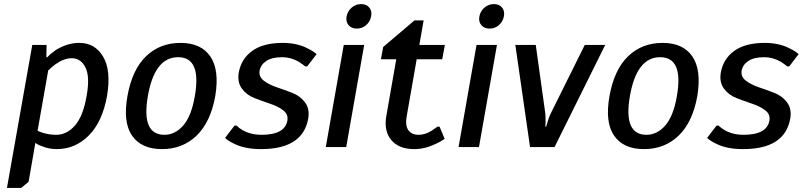

<svg xmlns="http://www.w3.org/2000/svg" viewBox="-20 -720 3930 940"><path d="M14 200 138 -500H208L207 -440H212Q226 -456 253 -475Q309 -510 369 -510Q445 -510 485 -442.5Q525 -375 504 -250Q481 -123 414.5 -56.5Q348 10 258 10Q219 10 183 -5Q166 -11 153 -20L120 170L84 200ZM255 -60Q307 -60 347 -105.5Q387 -151 404 -250Q421 -344 398.5 -389.5Q376 -435 331 -435Q293 -435 251 -405Q231 -390 216 -375L164 -80Q171 -76 189 -70Q221 -60 255 -60Z M604 -250Q627 -379 695 -444.5Q763 -510 864 -510Q964 -510 1009.5 -444Q1055 -378 1034 -250Q1011 -122 942.5 -56Q874 10 773 10Q672 10 626.5 -56Q581 -122 604 -250ZM785 -60Q837 -60 877 -105.5Q917 -151 934 -250Q967 -440 852 -440Q737 -440 704 -250Q671 -60 785 -60Z M1258 10Q1177 10 1125 -17Q1097 -30 1082 -45L1128 -105H1138Q1150 -93 1169 -82Q1209 -60 1260 -60Q1375 -60 1387 -130Q1392 -160 1367 -179.5Q1342 -199 1303 -212Q1264 -225 1225.5 -240Q1187 -255 1164 -286.5Q1141 -318 1149 -365Q1161 -432 1215 -471Q1269 -510 1364 -510Q1436 -510 1488 -482Q1513 -470 1530 -455L1484 -395H1474Q1462 -405 1444 -417Q1404 -440 1362 -440Q1312 -440 1284.5 -422Q1257 -404 1251 -375Q1246 -345 1271 -325.5Q1296 -306 1334.5 -293Q1373 -280 1411.5 -265Q1450 -250 1473.5 -218.5Q1497 -187 1489 -140Q1463 10 1258 10Z M1772.5 -597Q1753 -580 1727 -580Q1701 -580 1686.5 -597Q1672 -614 1677 -640Q1682 -666 1702 -683Q1722 -700 1748 -700Q1774 -700 1788 -683Q1802 -666 1797 -640Q1792 -614 1772.5 -597ZM1575 0 1663 -500H1763L1675 0Z M2008 10Q1933 10 1896 -34Q1859 -78 1871 -150L1920 -430H1845L1856 -490L2009 -620H2054L2033 -500H2158L2145 -430H2020L1971 -150Q1963 -106 1979 -83Q1995 -60 2030 -60Q2062 -60 2093 -80Q2107 -89 2122 -100H2132L2157 -40Q2131 -23 2112 -15Q2060 10 2008 10Z M2422.5 -597Q2403 -580 2377 -580Q2351 -580 2336.5 -597Q2322 -614 2327 -640Q2332 -666 2352 -683Q2372 -700 2398 -700Q2424 -700 2438 -683Q2452 -666 2447 -640Q2442 -614 2422.5 -597ZM2225 0 2313 -500H2413L2325 0Z M2575 0 2503 -500H2603L2649 -170Q2651 -160 2651 -124Q2651 -108 2650 -100H2654Q2658 -116 2661 -124Q2668 -149 2679 -170L2843 -500H2943L2695 0Z M2964 -250Q2987 -379 3055 -444.5Q3123 -510 3224 -510Q3324 -510 3369.5 -444Q3415 -378 3394 -250Q3371 -122 3302.5 -56Q3234 10 3133 10Q3032 10 2986.5 -56Q2941 -122 2964 -250ZM3145 -60Q3197 -60 3237 -105.5Q3277 -151 3294 -250Q3327 -440 3212 -440Q3097 -440 3064 -250Q3031 -60 3145 -60Z M3618 10Q3537 10 3485 -17Q3457 -30 3442 -45L3488 -105H3498Q3510 -93 3529 -82Q3569 -60 3620 -60Q3735 -60 3747 -130Q3752 -160 3727 -179.5Q3702 -199 3663 -212Q3624 -225 3585.5 -240Q3547 -255 3524 -286.5Q3501 -318 3509 -365Q3521 -432 3575 -471Q3629 -510 3724 -510Q3796 -510 3848 -482Q3873 -470 3890 -455L3844 -395H3834Q3822 -405 3804 -417Q3764 -440 3722 -440Q3672 -440 3644.5 -422Q3617 -404 3611 -375Q3606 -345 3631 -325.5Q3656 -306 3694.5 -293Q3733 -280 3771.5 -265Q3810 -250 3833.5 -218.5Q3857 -187 3849 -140Q3823 10 3618 10Z"/></svg>

Font: Scada
Style: Italic
Weight: 400
Italic angle: -10°
Designer: Jovanny Lemonad
Foundry: Jovanny Lemonad
Version: Version 4.100;PS 004.100;hotconv 1.0.88;makeotf.lib2.5.64775